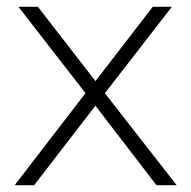

<svg xmlns="http://www.w3.org/2000/svg" viewBox="-20 -542 559 562"><path d="M23 0 240 -282 239 -258 34 -522H91L270 -291H249L427 -522H483L276 -255L277 -282L497 0H438L249 -246L268 -244L80 0Z"/></svg>

Font: Modern
Style: Regular
Weight: 300
Designer: Julieta Ulanovsky
Foundry: Julieta Ulanovsky
Version: Version 8.000